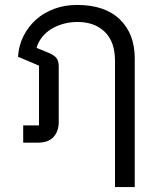

<svg xmlns="http://www.w3.org/2000/svg" viewBox="-20 -578 646 778"><path d="M446 -331Q446 -409 404.5 -449Q363 -489 294 -489Q264 -489 237 -481.5Q210 -474 188 -460.5Q166 -447 150.5 -427.5Q135 -408 128 -384L177 -364Q199 -355 208.5 -343Q218 -331 218 -309V-84Q218 -46 197 -23Q176 0 134 0H74V-70H138V-312L53 -348Q56 -394 75.5 -432.5Q95 -471 126.5 -499Q158 -527 200.5 -542.5Q243 -558 292 -558Q405 -558 465.5 -499.5Q526 -441 526 -341V180H446Z"/></svg>

Font: IBM Plex Sans Thai
Style: Regular
Weight: 400
Designer: Mike Abbink, Paul van der Laan, Pieter van Rosmalen, Ben Mitchell, Mark Frömberg
Foundry: Bold Monday
Version: Version 1.2